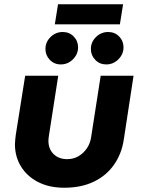

<svg xmlns="http://www.w3.org/2000/svg" viewBox="-20 -868 665 900"><path d="M606 -513 560 -212Q550 -147 514.5 -96Q479 -45 420 -16.5Q361 12 281 12Q211 12 159 -14.5Q107 -41 78.5 -87.5Q50 -134 50 -192Q50 -202 51.5 -214Q53 -226 54 -236L98 -513H253L209 -230Q208 -224 207.5 -218Q207 -212 207 -208Q207 -170 231 -146Q255 -122 295 -122Q324 -122 347.5 -135.5Q371 -149 387 -172.5Q403 -196 407 -224L452 -513ZM478 -566Q447 -566 426.5 -587.5Q406 -609 406 -638Q406 -671 430 -694.5Q454 -718 487 -718Q518 -718 538.5 -697Q559 -676 559 -646Q559 -614 535 -590Q511 -566 478 -566ZM265 -566Q234 -566 213.5 -587.5Q193 -609 193 -638Q193 -671 217 -694.5Q241 -718 274 -718Q305 -718 325.5 -697Q346 -676 346 -646Q346 -614 322 -590Q298 -566 265 -566ZM237 -754 252 -848H557L542 -754Z"/></svg>

Font: MuseoModerno Thin
Style: Bold Italic
Weight: 700
Italic angle: -9°
Version: Version 1.003